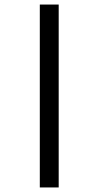

<svg xmlns="http://www.w3.org/2000/svg" viewBox="-20 -772 433 844"><path d="M238 -752V52H155V-752Z"/></svg>

Font: Pathway Extreme 28pt SemiBold
Style: Regular
Weight: 600
Designer: Eduardo Rodriguez Tunni
Foundry: Eduardo Rodriguez Tunni
Version: Version 1.001;gftools[0.9.26]